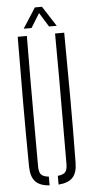

<svg xmlns="http://www.w3.org/2000/svg" viewBox="-62 -984 495 1024"><g transform="rotate(-5 185.0 -472.0)"><path d="M60.5 -103Q58.5 -280 58.8 -451.8Q59 -623.5 60.5 -800H109.5Q108.5 -682 108.2 -566.2Q108 -450.5 108.2 -335Q108.5 -219.5 108.5 -101.5Q108.5 -71.5 119.8 -58.5Q131 -45.5 161 -42.5V4.5Q108.5 0.5 85 -25Q61.5 -50.5 60.5 -103ZM209 4.5V-42.5Q239 -45.5 249.8 -58.5Q260.5 -71.5 260.5 -101.5Q260.5 -219.5 261 -335Q261.5 -450.5 261.5 -566.2Q261.5 -682 260.5 -800H309.5Q311 -623.5 311.5 -451.8Q312 -280 309.5 -103Q309 -50.5 285.2 -25Q261.5 0.5 209 4.5ZM96 -840 165.5 -948H203.5L273 -840H232L185 -916L138 -840Z"/></g></svg>

Font: Big Shoulders Stencil Text ExtraLight
Style: Regular
Weight: 250
Version: Version 2.001